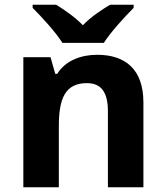

<svg xmlns="http://www.w3.org/2000/svg" viewBox="-20 -837 697 806"><path d="M242 -657H416C444 -702 505 -768 541 -804V-817H442C407 -796 362 -767 328 -731C293 -767 251 -795 216 -817H117V-804C154 -767 214 -702 242 -657ZM388 -607C320 -607 255 -583 220 -527H212L192 -597H78V-51H227V-308C227 -424 254 -488 345 -488C406 -488 433 -448 433 -370V-51H582V-407C582 -547 505 -607 388 -607Z"/></svg>

Font: Noto Sans Tamil UI
Style: Bold
Weight: 700
Designer: Jelle Bosma - Monotype Design Team
Foundry: Monotype Imaging Inc.
Version: Version 2.004